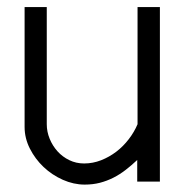

<svg xmlns="http://www.w3.org/2000/svg" viewBox="-20 -508 516 537"><path d="M427.2 0H363.8V-60.5Q347.7 -45.4 331.3 -32.7Q314.9 -20 297.1 -11Q279.3 -2 259.5 3.2Q239.7 8.3 216.8 8.3Q186 8.3 155.8 -5.1Q125.5 -18.6 101.8 -41Q78.1 -63.5 63.5 -92.5Q48.8 -121.6 48.8 -152.8V-488.3H110.8V-160.6Q110.8 -139.6 118.9 -119.9Q127 -100.1 140.9 -84.7Q154.8 -69.3 173.8 -60.1Q192.9 -50.8 215.3 -50.8Q239.7 -50.8 262.7 -59.8Q285.6 -68.8 305.2 -83.7Q324.7 -98.6 340.1 -118.7Q355.5 -138.7 364.7 -160.6V-488.3H427.2Z"/></svg>

Font: SengBuhan
Style: Regular
Weight: 400
Designer: John M. Durdin
Foundry: Lao Script for Windows
Version: Version 1.400